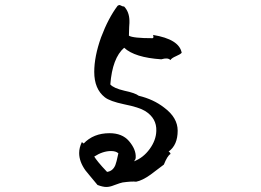

<svg xmlns="http://www.w3.org/2000/svg" viewBox="-20 -750 1040 764"><path d="M403 -6Q389 -6 368 -14Q348 -38 336 -52.5Q324 -67 320 -72Q295 -107 295 -141Q295 -163 306 -185Q308 -182 313 -179Q352 -220 416 -220Q466 -220 493 -189Q522 -155 520 -123Q520 -116 513 -108Q550 -122 575.5 -157Q601 -192 602 -229Q604 -279 558 -308Q534 -323 474 -335Q417 -347 397 -363Q355 -396 355 -464Q355 -525 382 -601Q411 -678 448 -727Q453 -730 455 -730Q457 -730 461 -728Q464 -726 467.5 -725Q471 -724 474 -724Q494 -703 495 -669Q495 -665 495 -658.5Q495 -652 494 -642Q494 -635 493.5 -626.5Q493 -618 493 -608Q509 -598 587 -598Q593 -599 589 -611Q693 -594 703 -540Q698 -534 680.5 -526.5Q663 -519 658 -511Q648 -522 622 -514Q516 -521 474 -560Q427 -519 419 -414Q432 -399 475 -389Q518 -380 532 -369Q561 -362 586 -350.5Q611 -339 633 -322Q687 -282 687 -230Q687 -173 651 -147Q651 -147 655 -144Q659 -141 658 -137Q646 -130 632 -95L579 -55Q547 -32 522 -27Q504 -29 468 -24Q461 -23 434 -13Q417 -6 403 -6ZM406 -66Q429 -69 439 -93Q443 -102 451 -140Q441 -149 422 -149Q389 -149 355 -127Q359 -120 371.5 -104.5Q384 -89 406 -66Z"/></svg>

Font: Yuji Hentaigana Akari
Style: Regular
Weight: 400
Designer: Kataoka Yuji
Foundry: Kinuta Font Factory
Version: Version 3.002